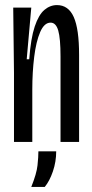

<svg xmlns="http://www.w3.org/2000/svg" viewBox="-20 -558 360 755"><path d="M35 0V-271L32 -528H103L85 -325H95Q101 -407 116.5 -453.5Q132 -500 154.5 -519Q177 -538 204 -538Q249 -538 270 -491Q291 -444 291 -342V0H218V-336Q218 -407 209 -438Q200 -469 179 -469Q154 -469 138 -432Q122 -395 114.5 -334.5Q107 -274 107 -206V0ZM103 177Q124 125 127.5 92Q131 59 131 37H201Q201 78 188 116Q175 154 156 177Z"/></svg>

Font: Bricolage Grotesque 96pt Condensed Light
Style: Regular
Weight: 300
Width: 3
Designer: Mathieu Triay
Foundry: Atelier Triay
Version: Version 1.001; ttfautohint (v1.8.4.7-5d5b);gftools[0.9.33.de